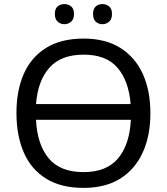

<svg xmlns="http://www.w3.org/2000/svg" viewBox="-20 -915 822 945"><path d="M720.2 -357.9Q720.2 -247.1 682.6 -164.6Q645 -82 572 -36.1Q499 9.8 391.1 9.8Q279.8 9.8 206.3 -36.1Q132.8 -82 96.9 -165Q61 -248 61 -358.9Q61 -469.2 96.9 -551Q132.8 -632.8 206.3 -679Q279.8 -725.1 392.1 -725.1Q499 -725.1 572 -679.4Q645 -633.8 682.6 -551.5Q720.2 -469.2 720.2 -357.9ZM392.1 -646Q279.8 -646 222.9 -581.5Q166 -517.1 157.2 -402.8H623Q613.8 -517.1 558.3 -581.5Q502.9 -646 392.1 -646ZM391.1 -67.9Q504.9 -67.9 561.5 -136Q618.2 -204.1 624 -325.2H157.2Q163.1 -204.1 219.5 -136Q275.9 -67.9 391.1 -67.9ZM250 -846.2Q250 -872.1 263.9 -883.5Q277.8 -895 296.9 -895Q315.9 -895 330.1 -883.5Q344.2 -872.1 344.2 -846.2Q344.2 -820.8 330.1 -808.3Q315.9 -795.9 296.9 -795.9Q277.8 -795.9 263.9 -808.3Q250 -820.8 250 -846.2ZM438 -846.2Q438 -872.1 451.4 -883.5Q464.8 -895 483.9 -895Q502.9 -895 517.1 -883.5Q531.2 -872.1 531.2 -846.2Q531.2 -820.8 517.1 -808.3Q502.9 -795.9 483.9 -795.9Q464.8 -795.9 451.4 -808.3Q438 -820.8 438 -846.2Z"/></svg>

Font: Kurinto Seri
Style: Regular
Weight: 400
Designer: Kurinto was developed by Clint Goss from a range of fonts that are compatible with the SIL Open Font License Version 1.1
Foundry: Clinton F. Goss
Version: Version 2.196; July 25, 2020